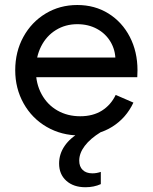

<svg xmlns="http://www.w3.org/2000/svg" viewBox="-20 -538 622 782"><path d="M42 -252Q42 -327.1 75.2 -387.7Q108.4 -448.2 166 -482.9Q223.6 -517.6 294.9 -517.6Q366.2 -517.6 421.9 -482.9Q477.5 -448.2 508.8 -387.7Q540 -327.1 540 -252Q540 -242.2 539.1 -223.6H108.4V-303.7H458L450.2 -293Q450.2 -334 430.2 -367.7Q410.2 -401.4 375 -420.4Q339.8 -439.5 294.9 -439.5Q246.1 -439.5 207.5 -415.5Q168.9 -391.6 147.5 -349.1Q126 -306.6 126 -252Q126 -197.3 149.4 -154.3Q172.9 -111.3 213.9 -87.9Q254.9 -64.5 306.6 -64.5Q358.4 -64.5 395 -87.4Q431.6 -110.4 451.2 -151.4L523.4 -120.1Q494.1 -57.6 437.5 -22Q380.9 13.7 304.7 13.7Q230.5 13.7 170.4 -21Q110.4 -55.7 76.2 -116.7Q42 -177.7 42 -252ZM220.7 127.9Q220.7 88.9 243.7 55.7Q266.6 22.5 308.6 0H390.6Q347.7 26.4 325.2 56.2Q302.7 85.9 302.7 116.2Q302.7 140.6 316.9 154.3Q331.1 168 356.4 168Q365.2 168 373.5 166.5Q381.8 165 390.6 162.1V211.9Q362.3 224.6 328.1 224.6Q279.3 224.6 250 198.2Q220.7 171.9 220.7 127.9Z"/></svg>

Font: Wanted Sans Std Variable
Style: Regular
Weight: 400
Designer: Original Design by Kil Hyung-jin and Kang Hanbin, Wanted Lab, Inc;
Foundry: Wanted Lab, Inc.
Version: Version 1.003;Glyphs 3.2 (3227)